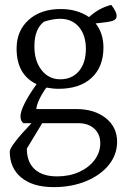

<svg xmlns="http://www.w3.org/2000/svg" viewBox="-20 -505 515 787"><path d="M200 262Q115 262 67.5 223Q20 184 20 116Q20 105 43 75Q66 45 109 0H76Q64 -9 64 -28Q64 -48 81.5 -82.5Q99 -117 130 -160Q48 -199 48 -306Q48 -379 97.5 -423.5Q147 -468 229 -468Q296 -468 345 -435Q385 -472 436 -485Q436 -485 441.5 -477.5Q447 -470 452.5 -459.5Q458 -449 458 -439Q458 -425 441.5 -419.5Q425 -414 372 -409Q404 -369 404 -310Q404 -231 355.5 -186Q307 -141 220 -141Q207 -141 194.5 -142.5Q182 -144 170 -146Q152 -121 141 -97.5Q130 -74 129 -58H292Q367 -58 413.5 -21Q460 16 460 76Q460 129 426 171Q392 213 333 237.5Q274 262 200 262ZM227 -180Q275 -180 303.5 -213.5Q332 -247 332 -305Q332 -361 303.5 -394.5Q275 -428 226 -428Q210 -428 192.5 -424.5Q175 -421 160 -416Q121 -386 121 -315Q121 -255 150.5 -217.5Q180 -180 227 -180ZM214 218Q264 218 304 200Q344 182 367.5 151Q391 120 391 82Q391 45 366.5 22.5Q342 0 302 0H153L90 104Q90 159 122 188.5Q154 218 214 218Z"/></svg>

Font: Mate
Style: Regular
Weight: 400
Designer: Eduardo Rodriguez Tunni
Foundry: Eduardo Rodriguez Tunni
Version: Version 1.003; ttfautohint (v1.8.4.7-5d5b);gftools[0.9.24]